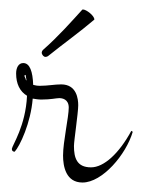

<svg xmlns="http://www.w3.org/2000/svg" viewBox="-20 -384 300 405"><path d="M109 -206C95 -206 81 -203 64 -203C58 -203 54 -204 50 -205C49 -233 43 -251 29 -251C19 -251 14 -241 14 -229C14 -207 22 -191 37 -182C34 -118 6 -78 5 -70C5 -66 7 -64 11 -64C22 -76 45 -125 49 -176C55 -175 61 -174 67 -174C88 -174 98 -177 105 -177C111 -177 125 -175 125 -157C125 -137 113 -85 113 -56C113 -33 119 1 154 1C196 1 246 -58 260 -106L257 -108C231 -60 199 -31 172 -31C142 -31 136 -51 136 -76C136 -87 145 -146 145 -162C145 -175 142 -206 109 -206ZM34 -218C30 -225 32 -226 34 -226C34 -226 35 -221 36 -214C35 -215 34 -216 34 -218ZM83 -267C114 -292 149 -317 177 -341C178 -342 179 -342 179 -343C179 -351 162 -364 155 -364C154 -364 154 -364 153 -363C133 -341 103 -307 71 -279C69 -277 68 -275 68 -272C69 -268 72 -264 76 -264C78 -264 81 -265 83 -267Z"/></svg>

Font: Stalemate
Style: Regular
Weight: 400
Designer: Astigmatic (AOETI)
Foundry: Astigmatic (AOETI)
Version: Version 001.000